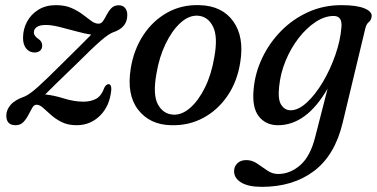

<svg xmlns="http://www.w3.org/2000/svg" viewBox="-20 -477 1464 746"><path d="M412.5 -129Q407 -66 369.2 -28.2Q331.5 9.5 277.5 9.5Q244 9.5 220 -2.5Q196 -14.5 178.5 -30.2Q161 -46 147.5 -58Q134 -70 122.5 -70Q112.5 -70.5 105.5 -58.5Q98.5 -46.5 90.5 -30.8Q82.5 -15 71 -2.8Q59.5 9.5 40.5 9.5Q4.5 9.5 4.5 -28Q4.5 -50 21.2 -69.5Q38 -89 75.5 -102Q94.5 -110 126.2 -138.2Q158 -166.5 218.5 -227Q260.5 -268.5 289.5 -297.2Q318.5 -326 334.5 -342.5Q310 -346 277.2 -355Q244.5 -364 212.5 -372Q180.5 -380 158.5 -380Q134 -380 122.8 -371.8Q111.5 -363.5 111.5 -351Q111.5 -337.5 129.5 -325.5Q144 -316 144 -299.5Q144 -287.5 135.8 -280.2Q127.5 -273 114.5 -273Q95 -273 82.2 -288Q69.5 -303 69.5 -330Q69.5 -363.5 84.8 -392.2Q100 -421 128.8 -439Q157.5 -457 197.5 -457Q232.5 -457 257.5 -446Q282.5 -435 301 -421Q319.5 -407 334.2 -396Q349 -385 363 -385Q373.5 -385 380.8 -395.8Q388 -406.5 395.2 -420.8Q402.5 -435 413.2 -445.8Q424 -456.5 441 -456.5Q457.5 -456.5 466.2 -445.8Q475 -435 474.5 -418Q474.5 -369.5 419.5 -351.5Q402.5 -345.5 370.8 -318Q339 -290.5 276 -227.5Q229.5 -182.5 201.2 -155.2Q173 -128 155.5 -110Q188 -107 228 -94.5Q268 -82 304 -82Q333.5 -82 354 -93.5Q374.5 -105 385.5 -136.5Q392.5 -150 402 -150Q413 -149.5 412.5 -129Z M756 -457Q843 -454.5 886.2 -394.2Q929.5 -334 913.5 -235Q902 -160.5 864 -104.8Q826 -49 769.5 -18.8Q713 11.5 644.5 9.5Q561.5 7.5 516.5 -51Q471.5 -109.5 488 -211Q499.5 -283 536.2 -339.5Q573 -396 629.5 -427.8Q686 -459.5 756 -457ZM654 -31.5Q687 -30 719.2 -58.2Q751.5 -86.5 776.5 -137.2Q801.5 -188 812.5 -254Q827.5 -334.5 807.5 -374Q787.5 -413.5 748.5 -416Q714 -418 681.2 -388.2Q648.5 -358.5 623.5 -306.8Q598.5 -255 588 -191.5Q573 -109.5 593.5 -71.5Q614 -33.5 654 -31.5Z M1311.5 -0.5Q1281.5 126 1200 187.5Q1118.5 249 997.5 249Q944.5 249 917 232Q889.5 215 889.5 188.5Q889.5 170 902.2 157.5Q915 145 937 145Q959.5 145 979.2 158.5Q999 172 1018.5 185.5Q1038 199 1060.5 199Q1107 199 1146.5 164.8Q1186 130.5 1205 54L1253 -133Q1171 9.5 1060 9.5Q1012.5 9.5 985.5 -25Q958.5 -59.5 965.5 -131Q971 -193 998.5 -251.2Q1026 -309.5 1071.5 -356Q1117 -402.5 1176.8 -429.8Q1236.5 -457 1306.5 -457Q1366 -457 1396 -444.5Q1426 -432 1424 -413.5Q1422.5 -398.5 1413.2 -391.5Q1404 -384.5 1399.5 -367ZM1064.5 -140Q1059 -90 1073 -69.2Q1087 -48.5 1109 -48.5Q1139.5 -48.5 1172.5 -79Q1205.5 -109.5 1234.5 -158.5Q1263.5 -207.5 1283 -263.5Q1302.5 -319.5 1306.5 -370Q1311 -415 1276.5 -415Q1242 -415 1206.5 -391.8Q1171 -368.5 1140.5 -329.2Q1110 -290 1089.8 -241Q1069.5 -192 1064.5 -140Z"/></svg>

Font: Fraunces 72pt Soft
Style: Italic
Weight: 400
Italic angle: -16°
Version: Version 1.000;[b76b70a41]